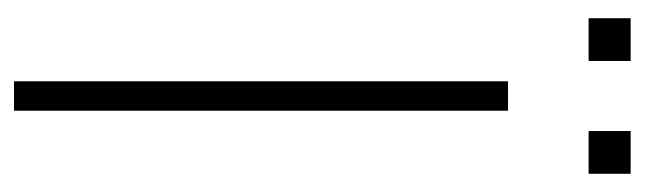

<svg xmlns="http://www.w3.org/2000/svg" viewBox="-343 -577 920 274"><g transform="rotate(90 117.0 -440.0)"><path d="M96 0V-705H138V0ZM167 -820V-880H228V-820ZM6 -820V-880H67V-820Z"/></g></svg>

Font: Nunito Sans 12pt ExtraLight
Style: Regular
Weight: 200
Designer: Vernon Adams
Foundry: Vernon Adams
Version: Version 3.101;gftools[0.9.27]